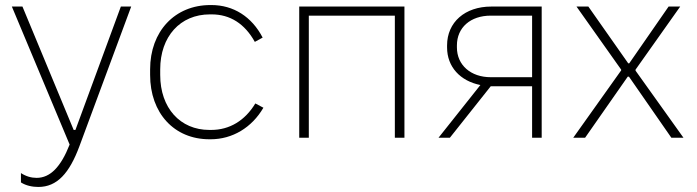

<svg xmlns="http://www.w3.org/2000/svg" viewBox="-20 -546 2762 761"><path d="M132 195C206 195 255 141 295 33L500 -520H459L279 -31H272L69 -520H27L256 27C221 116 179 159 125 159C104 159 83 153 63 140V177C83 190 109 195 132 195Z M810 6H815C901 6 978 -40 1024 -119L992 -136C951 -68 890 -31 817 -31H810C694 -31 615 -118 615 -249V-271C615 -401 694 -489 812 -489H819C892 -489 950 -452 990 -380L1021 -397C978 -480 905 -526 818 -526H814C673 -526 575 -422 575 -271V-249C575 -98 670 6 810 6Z M1166 0H1204V-484H1545V0H1583V-520H1166Z M1718 0H1763L1925 -204H2089V0H2127V-520H1927C1823 -520 1752 -458 1752 -366V-358C1752 -281 1804 -225 1884 -209ZM1925 -240C1846 -240 1791 -288 1791 -358V-366C1791 -437 1845 -484 1925 -484H2089V-240Z M2252 0H2299L2468 -242H2473L2641 0H2689L2499 -266V-270L2676 -520H2630L2474 -295H2470L2312 -520H2265L2442 -270V-267Z"/></svg>

Font: Fixel Text ExtraLight
Style: Regular
Weight: 200
Width: 4
Designer: AlfaBravo + MacPaw
Foundry: Kyrylo Tkachov, Marchela Mozhyna, Serhii Makarenko, Maria Weinstein, Zakhar Kryvoshyya
Version: Version 1.211